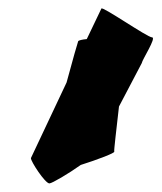

<svg xmlns="http://www.w3.org/2000/svg" viewBox="-20 -721 376 447"><path d="M52 -353C51 -346 85 -294 95 -294C101 -294 140 -317 168 -337C209 -350 248 -365 246 -368C245 -371 251 -419 257 -473L310 -574C311 -582 345 -634 334 -634C323 -634 217 -708 216 -701L182 -630C171 -629 163 -627 162 -625C161 -623 149 -581 135 -529Z"/></svg>

Font: Ampere
Style: SCCndIta
Weight: 400
Version: Version 1